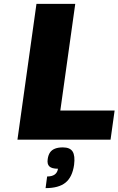

<svg xmlns="http://www.w3.org/2000/svg" viewBox="-20 -720 611 990"><path d="M571 -150 550 0H70L168 -700H368L291 -150ZM304 40Q341 40 354.5 61.5Q368 83 362 130Q353 193 318 221.5Q283 250 215 250L223 190Q273 190 279 150Q247 150 234.5 138Q222 126 226 100Q229 79 238 66Q247 53 263.5 46.5Q280 40 304 40Z"/></svg>

Font: Fivo Sans Modern Heavy
Style: Regular
Weight: 900
Designer: Alexander Slobzheninov
Foundry: Alexander Slobzheninov
Version: 1.0